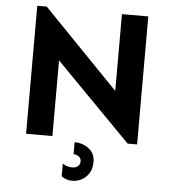

<svg xmlns="http://www.w3.org/2000/svg" viewBox="-59 -712 875 985"><g transform="rotate(5 379.0 -219.5)"><path d="M616.2 4.9 228.5 -389.6V0H92.8V-659.2H141.6L529.3 -258.8V-654.3H665V4.9ZM349.6 219.7Q332 219.7 317.9 214.4Q303.7 209 293.9 202.1V135.7Q315.4 151.4 342.8 151.4Q361.3 151.4 372.6 142.1Q383.8 132.8 383.8 116.2Q383.8 100.6 371.6 91.8Q359.4 83 344.7 83V21.5Q386.7 21.5 418.5 45.9Q450.2 70.3 450.2 114.3Q450.2 148.4 435.1 172.4Q419.9 196.3 397 208Q374 219.7 349.6 219.7Z"/></g></svg>

Font: Sen
Style: Bold
Weight: 700
Designer: Kosal Sen, Philatype
Foundry: Philatype
Version: Version 2.000;gftools[0.9.31]